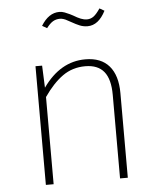

<svg xmlns="http://www.w3.org/2000/svg" viewBox="-53 -793 688 838"><g transform="rotate(-5 291.0 -373.5)"><path d="M473 -371V0H439V-366Q439 -435 412 -468Q385 -501 330 -501Q274 -501 231 -470.5Q188 -440 148 -382V0H114V-520H143L147 -423Q223 -531 333 -531Q402 -531 437.5 -489.5Q473 -448 473 -371ZM285 -699Q282 -700 272 -706Q262 -712 253.5 -714.5Q245 -717 238 -717Q221 -717 207.5 -709Q194 -701 179 -681L158 -693Q191 -747 238 -747Q250 -747 261.5 -742.5Q273 -738 283.5 -733Q294 -728 297 -726Q315 -715 329 -709.5Q343 -704 356 -704Q372 -704 385 -713.5Q398 -723 414 -747L435 -735Q404 -674 356 -674Q338 -674 322 -680.5Q306 -687 285 -699Z"/></g></svg>

Font: FiraGO UltraLight
Style: Regular
Weight: 200
Designer: bBox Type
Foundry: bBox Type GmbH
Version: Version 1.001